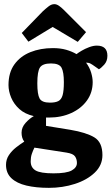

<svg xmlns="http://www.w3.org/2000/svg" viewBox="-20 -740 538 926"><path d="M216 166Q154 166 107.5 155Q61 144 35 119.5Q9 95 9 55Q9 29 23 8Q37 -13 57.5 -29Q78 -45 97 -57Q90 -66 87 -77Q84 -88 84 -100Q84 -126 103.5 -147.5Q123 -169 143 -180Q100 -190 73.5 -214Q47 -238 34 -269Q21 -300 21 -330Q21 -390 49.5 -429.5Q78 -469 126.5 -488.5Q175 -508 235 -508Q271 -508 299 -500Q327 -492 349 -479Q358 -486 374 -495.5Q390 -505 410 -512.5Q430 -520 447 -520Q498 -520 498 -471Q498 -445 482.5 -428Q467 -411 457 -406L437 -420Q426 -428 417 -433Q408 -438 395 -438Q412 -415 419.5 -390Q427 -365 427 -344Q427 -294 399.5 -255.5Q372 -217 324 -195Q276 -173 216 -173H202V-133L319 -114Q396 -101 435 -77.5Q474 -54 474 8Q474 57 437 92.5Q400 128 341 147Q282 166 216 166ZM238 96Q301 96 326 82Q351 68 351 46Q351 28 342 14.5Q333 1 301 -4L146 -28Q139 -14 133.5 2Q128 18 128 38Q128 68 151.5 82Q175 96 238 96ZM221 -245Q247 -245 261.5 -252.5Q276 -260 282 -281Q288 -302 288 -344Q288 -392 277 -413Q266 -434 226 -434Q186 -434 173 -415Q160 -396 160 -338Q160 -285 171 -265Q182 -245 221 -245ZM85 -581 186 -685Q200 -698 214 -709Q228 -720 242 -720Q253 -720 264.5 -712Q276 -704 287 -693L395 -585L355 -538L234 -610L117 -539Z"/></svg>

Font: Faustina VF Beta
Style: Regular
Weight: 400
Designer: Alfonso Garcia
Foundry: Omnibus-Type
Version: Version 1.006